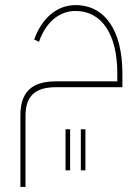

<svg xmlns="http://www.w3.org/2000/svg" viewBox="-20 -429 550 753"><path d="M237 239H255V78H237ZM297 239H315V78H297ZM60 304H80V26C80 -52 117 -87 200 -87H460V-141C460 -309 392 -409 276 -409C204 -409 144 -358 114 -274L133 -265C159 -341 212 -386 276 -386C379 -386 440 -295 440 -141V-110H200C104 -110 60 -68 60 24Z"/></svg>

Font: IBM Plex Arabic Thin
Style: Regular
Weight: 100
Designer: Mike Abbink, Paul van der Laan, Pieter van Rosmalen, Wael Morcos, Khajak Apelian
Foundry: Bold Monday
Version: Version 1.0